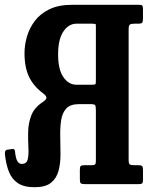

<svg xmlns="http://www.w3.org/2000/svg" viewBox="-34 -770 632 803"><path d="M-13 -121.5Q-15.5 -141 -5.5 -143.5L14.5 -146.5Q26.5 -149.5 28.5 -138.5Q31.5 -108 38.5 -96.2Q45.5 -84.5 57 -84.5Q77.5 -84.5 82 -103.8Q86.5 -123 84.8 -153.8Q83 -184.5 83.8 -220Q84.5 -255.5 97.2 -288Q110 -320.5 144.5 -343Q161 -354 160.2 -361.8Q159.5 -369.5 146.5 -379.5Q108 -407.5 88.2 -447.2Q68.5 -487 68.5 -548Q68.5 -581 78.5 -616.2Q88.5 -651.5 111.2 -682Q134 -712.5 172.5 -731.2Q211 -750 268.5 -750H547.5Q558 -750 561 -746.5Q564 -743 564 -732.5V-694.5Q564 -680.5 561.2 -675.8Q558.5 -671 544.5 -671H529.5Q513.5 -671 508.8 -667Q504 -663 504 -646.5V-102Q504 -86 508.8 -82.5Q513.5 -79 529.5 -79H545.5Q556.5 -79 560.2 -75.5Q564 -72 564 -60V-17Q564 -6.5 560.5 -3.2Q557 0 547 0H320.5Q307 0 303.5 -3.8Q300 -7.5 300 -21V-59.5Q300 -71.5 303.2 -75.2Q306.5 -79 318 -79H348.5Q360 -79 363.5 -82.2Q367 -85.5 367 -97V-309Q367 -325 364 -329.8Q361 -334.5 345.5 -334.5H296.5Q259.5 -334.5 242.8 -315.8Q226 -297 221.5 -266Q217 -235 218 -197.8Q219 -160.5 219 -123.5Q219 -86.5 210.8 -55.5Q202.5 -24.5 179.5 -5.8Q156.5 13 110.5 13Q66 13 40.8 -4Q15.5 -21 3.5 -51.2Q-8.5 -81.5 -13 -121.5ZM348.5 -415.5Q365 -415.5 366 -419.2Q367 -423 367 -439V-647.5Q367 -664 366.8 -667.5Q366.5 -671 350 -671H286.5Q253 -671 231 -638.2Q209 -605.5 209 -542.5Q209 -479.5 231 -447.5Q253 -415.5 286.5 -415.5Z"/></svg>

Font: Besley* Condensed Semi
Style: Regular
Weight: 600
Width: 3
Designer: Owen Earl
Foundry: indestructible type*
Version: Version 3.000; ttfautohint (v1.8.3)